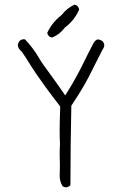

<svg xmlns="http://www.w3.org/2000/svg" viewBox="-20 -823 540 828"><path d="M237.3 -157.2 238.3 -109.9Q238.3 -89.8 237.8 -78.4Q237.3 -66.9 237.3 -64.9Q237.3 -39.6 250.5 -19.5Q257.8 -15.1 264.6 -15.1Q271.5 -15.1 279.3 -20.5Q281.2 -22 283.7 -24.4Q284.7 -108.4 284.7 -191.4V-191.9Q286.6 -277.3 287.6 -367.2Q347.7 -456.5 381.8 -529.3Q401.4 -569.3 422.4 -609.4Q429.7 -619.6 429.7 -627.9Q429.7 -636.7 421.9 -645.5Q411.1 -652.8 402.8 -652.8Q390.6 -652.8 379.9 -630.9V-630.4Q359.4 -591.8 342.3 -556.2Q309.1 -488.3 272 -428.7L261.2 -411.6Q230.5 -456.1 219.2 -471.7Q208 -487.3 193.8 -506.8Q179.7 -526.4 175.8 -531.5Q171.9 -536.6 168.5 -541.5Q165 -546.4 162.1 -551Q159.2 -555.7 156.2 -559.6Q150.9 -568.4 147 -575.2Q122.1 -617.2 87.9 -653.3Q74.7 -655.8 64.5 -646.5Q57.1 -636.7 57.1 -627.4Q57.1 -614.7 73.2 -600.6L74.2 -599.6Q90.3 -576.7 103 -555.7Q115.7 -534.7 137.9 -502.2Q160.2 -469.7 176.3 -447.8Q203.1 -411.1 239.7 -363.8Q237.3 -295.9 237.3 -259.3Q237.3 -222.7 238.8 -202.1Q237.3 -179.2 237.3 -157.2ZM300.8 -802.7Q269.5 -788.6 246.6 -759.3L245.6 -758.3Q233.9 -749 224.1 -739.3Q198.2 -713.4 183.6 -681.2Q187 -667 198.7 -662.6Q201.2 -661.6 204.6 -661.1Q235.8 -673.3 258.3 -702.1L259.3 -703.6Q272 -713.4 283.2 -724.6Q294.4 -735.8 304.4 -750.7Q314.5 -765.6 321.3 -781.7Q318.8 -795.4 309.1 -800.3Q305.7 -801.8 300.8 -802.7Z"/></svg>

Font: NaikaiFont
Style: ExtraLight
Weight: 200
Version: Version 1.89